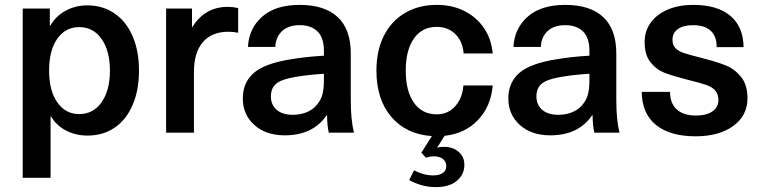

<svg xmlns="http://www.w3.org/2000/svg" viewBox="-20 -543 3119 786"><path d="M338 12Q290 12 250.5 -8.5Q211 -29 189 -66H187V185H73V-508H184V-438H186Q208 -477 248.5 -499Q289 -521 337 -521Q401 -521 449 -488Q497 -455 523 -394.5Q549 -334 549 -254Q549 -174 523 -113.5Q497 -53 449.5 -20.5Q402 12 338 12ZM181 -254Q181 -172 214.5 -124Q248 -76 304 -76Q362 -76 396 -124.5Q430 -173 430 -254Q430 -335 396 -383.5Q362 -432 304 -432Q248 -432 214.5 -384.5Q181 -337 181 -254Z M955 -510V-409Q936 -413 915 -413Q847 -413 810.5 -370.5Q774 -328 774 -249V0H660V-508H766V-433H768Q819 -515 913 -515Q933 -515 955 -510Z M1416 -324V-134Q1416 -52 1429 0H1326Q1319 -31 1319 -71H1317Q1261 11 1146 11Q1068 11 1021 -31.5Q974 -74 974 -140Q974 -205 1018.5 -244Q1063 -283 1169 -300Q1233 -311 1306 -315V-335Q1306 -389 1279.5 -414.5Q1253 -440 1207 -440Q1161 -440 1135 -416Q1109 -392 1107 -351H995Q999 -427 1053.5 -475Q1108 -523 1207 -523Q1309 -523 1362.5 -473Q1416 -423 1416 -324ZM1189 -228Q1134 -219 1111.5 -201Q1089 -183 1089 -148Q1089 -114 1112.5 -93.5Q1136 -73 1179 -73Q1206 -73 1230 -81.5Q1254 -90 1271 -107Q1291 -128 1298.5 -151.5Q1306 -175 1306 -216V-241Q1241 -237 1189 -228Z M1877 -193H1997Q1990 -108 1937 -52Q1884 4 1800 13L1769 62Q1778 58 1798 58Q1833 58 1857 78Q1881 98 1881 132Q1881 171 1850.5 197Q1820 223 1764 223Q1707 223 1655 194L1675 154Q1714 175 1754 175Q1779 175 1793 165Q1807 155 1807 137Q1807 119 1793.5 108Q1780 97 1756 97Q1739 97 1724 103L1705 82L1748 14Q1643 7 1582 -64.5Q1521 -136 1521 -254Q1521 -336 1551.5 -396.5Q1582 -457 1638 -490Q1694 -523 1768 -523Q1832 -523 1882 -497.5Q1932 -472 1962 -427Q1992 -382 1997 -324H1878Q1874 -374 1844 -403.5Q1814 -433 1768 -433Q1708 -433 1674.5 -385.5Q1641 -338 1641 -254Q1641 -170 1674.5 -122.5Q1708 -75 1768 -75Q1814 -75 1843.5 -108Q1873 -141 1877 -193Z M2503 -324V-134Q2503 -52 2516 0H2413Q2406 -31 2406 -71H2404Q2348 11 2233 11Q2155 11 2108 -31.5Q2061 -74 2061 -140Q2061 -205 2105.5 -244Q2150 -283 2256 -300Q2320 -311 2393 -315V-335Q2393 -389 2366.5 -414.5Q2340 -440 2294 -440Q2248 -440 2222 -416Q2196 -392 2194 -351H2082Q2086 -427 2140.5 -475Q2195 -523 2294 -523Q2396 -523 2449.5 -473Q2503 -423 2503 -324ZM2276 -228Q2221 -219 2198.5 -201Q2176 -183 2176 -148Q2176 -114 2199.5 -93.5Q2223 -73 2266 -73Q2293 -73 2317 -81.5Q2341 -90 2358 -107Q2378 -128 2385.5 -151.5Q2393 -175 2393 -216V-241Q2328 -237 2276 -228Z M3024 -350H2914Q2914 -395 2889 -417.5Q2864 -440 2817 -440Q2777 -440 2755 -424Q2733 -408 2733 -380Q2733 -359 2744.5 -346.5Q2756 -334 2778 -326.5Q2800 -319 2848 -307Q2914 -290 2950.5 -275.5Q2987 -261 3013.5 -228.5Q3040 -196 3040 -140Q3040 -70 2982 -27.5Q2924 15 2827 15Q2723 15 2665.5 -31.5Q2608 -78 2607 -167H2723Q2723 -120 2750.5 -95Q2778 -70 2829 -70Q2872 -70 2896.5 -87Q2921 -104 2921 -133Q2921 -158 2908 -172.5Q2895 -187 2870.5 -195.5Q2846 -204 2793 -217Q2734 -232 2700.5 -245Q2667 -258 2643 -288Q2619 -318 2619 -371Q2619 -416 2644 -450.5Q2669 -485 2714 -504Q2759 -523 2818 -523Q2916 -523 2969.5 -478.5Q3023 -434 3024 -350Z"/></svg>

Font: CST
Style: Medium
Weight: 500
Version: Version 1.00